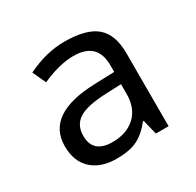

<svg xmlns="http://www.w3.org/2000/svg" viewBox="-126 -686 852 836"><g transform="rotate(-30 300.0 -268.0)"><path d="M437 0 418.9 -74.2H415Q377.4 -26.9 337.9 -8.5Q298.3 9.8 235.8 9.8Q156.2 9.8 111.1 -32.2Q65.9 -74.2 65.9 -149.9Q65.9 -312 314.9 -319.8L414.1 -323.2V-356.9Q414.1 -472.2 294.9 -472.2Q223.1 -472.2 134.8 -432.1L104 -499Q199.7 -545.9 291 -545.9Q401.9 -545.9 451.4 -503.4Q501 -460.9 501 -367.2V0ZM413.1 -262.2 334 -258.8Q238.3 -254.9 198.2 -228.8Q158.2 -202.6 158.2 -148.9Q158.2 -62 255.9 -62Q327.6 -62 370.4 -101.8Q413.1 -141.6 413.1 -213.9Z"/></g></svg>

Font: Apple Sans Adjectives
Style: Regular
Weight: 400
Monospace: yes
Foundry: Apple Sans Adjectives
Version: Version 0.01